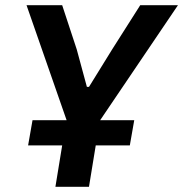

<svg xmlns="http://www.w3.org/2000/svg" viewBox="-20 -718 704 738"><path d="M88 -159H219L193 0H322L348 -159H479L496 -256H365L664 -698H519L411 -528L322 -384H314L275 -528L219 -698H82L236 -256H105Z"/></svg>

Font: IBM Plex Mono SmBld
Style: Italic
Weight: 600
Italic angle: -9.5°
Monospace: yes
Designer: Mike Abbink, Paul van der Laan, Pieter van Rosmalen
Foundry: Bold Monday
Version: Version 2.004